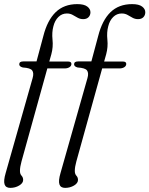

<svg xmlns="http://www.w3.org/2000/svg" viewBox="-32 -735 726 933"><path d="M61.5 -422.5Q61.5 -436.5 81 -436.5H145.5L178.5 -559.5Q198 -636.5 238.5 -675.8Q279 -715 343.5 -715Q376.5 -715 392 -703.2Q407.5 -691.5 407.5 -675.5Q407.5 -661 398.2 -651.5Q389 -642 372.5 -642Q357.5 -642 345.5 -648.8Q333.5 -655.5 321.2 -662.5Q309 -669.5 293 -669.5Q269 -669.5 251.8 -652.5Q234.5 -635.5 227.5 -607.5Q219.5 -578 223.2 -542.2Q227 -506.5 217.5 -471.5L207.5 -436H298.5Q315 -436 315 -424.5Q315 -414.5 305.5 -408.5Q296 -402.5 282 -402.5H198L72.5 49.5Q65 76.5 65 95.5Q65 110.5 72.8 118.8Q80.5 127 80.5 139.5Q80.5 155 61.2 166.5Q42 178 18 178Q-4 178 -9.8 160.8Q-15.5 143.5 -4.5 106L126.5 -355.5Q133.5 -380 124.5 -392.5Q115.5 -405 79 -407Q61.5 -411.5 61.5 -422.5ZM328 -422.5Q328 -436.5 347.5 -436.5H412L445 -559.5Q464.5 -636.5 505 -675.8Q545.5 -715 610 -715Q643 -715 658.5 -703.2Q674 -691.5 674 -675.5Q674 -661 664.8 -651.5Q655.5 -642 639 -642Q624 -642 612 -648.8Q600 -655.5 587.8 -662.5Q575.5 -669.5 559.5 -669.5Q535.5 -669.5 518.2 -652.5Q501 -635.5 494 -607.5Q486 -578 489.8 -542.2Q493.5 -506.5 484 -471.5L474 -436H565Q581.5 -436 581.5 -424.5Q581.5 -414.5 572 -408.5Q562.5 -402.5 548.5 -402.5H464.5L339 49.5Q331.5 76.5 331.5 95.5Q331.5 110.5 339.2 118.8Q347 127 347 139.5Q347 155 327.8 166.5Q308.5 178 284.5 178Q262.5 178 256.8 160.8Q251 143.5 262 106L393 -355.5Q400 -380 391 -392.5Q382 -405 345.5 -407Q328 -411.5 328 -422.5Z"/></svg>

Font: Fraunces 72pt S050 Light
Style: Italic
Weight: 300
Italic angle: -16°
Version: Version 1.000; ttfautohint (v1.8.3)